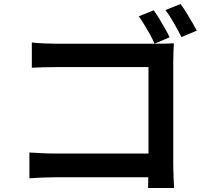

<svg xmlns="http://www.w3.org/2000/svg" viewBox="-20 -883 1040 953"><path d="M743 -832Q756 -815 770.5 -790.5Q785 -766 799 -741.5Q813 -717 822 -698L747 -666Q738 -688 724.5 -712Q711 -736 696.5 -760Q682 -784 669 -802ZM876 -863Q889 -846 904 -822Q919 -798 933 -773.5Q947 -749 957 -731L881 -699Q865 -730 843.5 -768Q822 -806 801 -833ZM138 -672Q166 -669 199.5 -667.5Q233 -666 258 -666H759Q780 -666 805 -666.5Q830 -667 843 -668Q842 -651 841 -626Q840 -601 840 -580V-62Q840 -36 841.5 -3Q843 30 844 50H715Q715 30 716 4.5Q717 -21 717 -49V-550H259Q228 -550 193.5 -549Q159 -548 138 -547ZM126 -126Q150 -125 182 -123Q214 -121 247 -121H786V-3H250Q221 -3 185.5 -1.5Q150 0 126 2Z"/></svg>

Font: Noto Sans SC SemiBold
Style: Regular
Weight: 600
Designer: Ryoko NISHIZUKA 西塚涼子 (kana, bopomofo & ideographs); Paul D. Hunt (Latin, Greek & Cyrillic); Sandoll Communications 산돌커뮤니
Foundry: Adobe
Version: Version 2.004-H2;hotconv 1.0.118;makeotfexe 2.5.65603